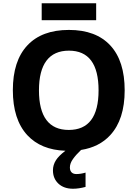

<svg xmlns="http://www.w3.org/2000/svg" viewBox="-20 -907 836 1167"><path d="M233.4 -784.2H564.5V-887.2H233.4ZM737.8 -357.9C737.8 -476.6 709 -567.4 650.9 -630.4C592.8 -693.4 508.8 -725.1 398.9 -725.1C289.1 -725.1 205.1 -693.8 146.5 -631.3C87.4 -568.4 58.1 -477.5 58.1 -358.9C58.1 -240.2 87.4 -148.9 146 -85.4C201.2 -25.9 278.3 5.9 377.4 9.3C350.1 30.3 331.1 49.3 320.3 66.4C308.1 85.4 301.8 106 301.8 127.9C301.8 161.6 313 188.5 335.4 209.5C357.4 230 387.2 240.2 423.8 240.2C447.8 240.2 473.1 236.3 500 229V142.1C480.5 147.9 461.9 150.9 443.8 150.9C420.9 150.9 404.8 138.2 404.8 110.8C404.8 93.8 411.1 76.7 423.8 59.1C435.5 42.5 451.7 24.4 472.7 4.4C546.4 -7.3 605.5 -37.1 649.9 -85.4C708.5 -148.9 737.8 -239.7 737.8 -357.9ZM216.8 -357.9C216.8 -517.6 278.3 -599.1 398.9 -599.1C519 -599.1 579.1 -518.6 579.1 -357.9C579.1 -197.3 518.6 -117.2 397.9 -117.2C277.3 -117.2 216.8 -198.2 216.8 -357.9Z"/></svg>

Font: Noto Reveo Sans
Style: Bold
Weight: 700
Designer: Monotype Design team
Foundry: Monotype Imaging Inc.
Version: Version 1.04